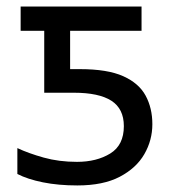

<svg xmlns="http://www.w3.org/2000/svg" viewBox="-20 -556 530 586"><path d="M216 10Q158 10 111 0.5Q64 -9 33 -25V-104Q67 -88 113.5 -75Q160 -62 215 -62Q275 -62 316.5 -87.5Q358 -113 358 -171Q358 -224 320 -248.5Q282 -273 205 -273H115V-462H43V-536H412V-462H194V-345H224Q308 -345 356 -323.5Q404 -302 424.5 -264Q445 -226 445 -177Q445 -128 420.5 -85.5Q396 -43 345.5 -16.5Q295 10 216 10Z"/></svg>

Font: Noto IKEA Latin
Style: Regular
Weight: 400
Designer: Monotype Design Team
Foundry: Monotype Imaging Inc.
Version: Version 1.0